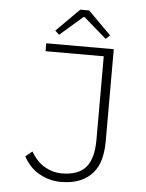

<svg xmlns="http://www.w3.org/2000/svg" viewBox="-58 -885 715 943"><g transform="rotate(5 300.0 -413.5)"><path d="M277 12Q222 12 172 -15.5Q122 -43 93 -98L126 -125Q155 -75 195 -52.5Q235 -30 277 -30Q360 -30 397 -73.5Q434 -117 434 -208V-621H147V-660H480V-204Q480 -159 470 -119.5Q460 -80 436 -51Q412 -22 373 -5Q334 12 277 12ZM206 -707 186 -726 299 -839H343L456 -726L436 -707L323 -805H319Z"/></g></svg>

Font: Source Code Pro Light
Style: Regular
Weight: 300
Monospace: yes
Designer: Paul D. Hunt, Teo Tuominen
Foundry: Adobe Systems Incorporated
Version: Version 2.030;PS 1.000;hotconv 16.6.51;makeotf.lib2.5.65220